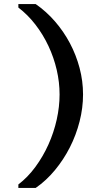

<svg xmlns="http://www.w3.org/2000/svg" viewBox="-20 -783 540 941"><path d="M70 121Q116 86 153.5 35Q191 -16 217.5 -75Q244 -134 258 -197Q272 -260 272 -320Q272 -380 258 -440.5Q244 -501 217.5 -557.5Q191 -614 153.5 -662.5Q116 -711 70 -746V-763H155Q207 -727 249.5 -678Q292 -629 322.5 -571.5Q353 -514 370 -450Q387 -386 387 -320Q387 -254 370 -187.5Q353 -121 322.5 -61Q292 -1 249.5 50.5Q207 102 155 138H70Z"/></svg>

Font: D2Coding
Style: Bold
Weight: 700
Monospace: yes
Designer: Yong-Rak Park; Jeong-Hwan Yoon; Sang-Min Lee;
Foundry: NHN Corporation
Version: Version 1.3.2; Build 20180524